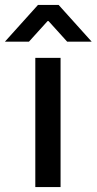

<svg xmlns="http://www.w3.org/2000/svg" viewBox="-65 -763 394 783"><path d="M79 -527H182V0H79ZM90 -743H174L309 -593H209L133 -677H129L53 -593H-45Z"/></svg>

Font: Be Vietnam Medium
Style: Regular
Weight: 500
Designer: Gabriel Lam
Foundry: TypeRant
Version: Version 4.000